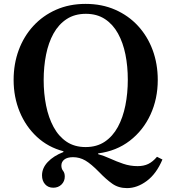

<svg xmlns="http://www.w3.org/2000/svg" viewBox="-20 -792 881 987"><path d="M254 173Q227.5 173 211.8 155.2Q196 137.5 196 109.5Q196 72 225.5 40.8Q255 9.5 306 -10.5V-14.5Q227.5 -35 170 -88.2Q112.5 -141.5 81.2 -217.2Q50 -293 50 -381Q50 -463.5 76.2 -534.5Q102.5 -605.5 151.5 -658.8Q200.5 -712 268.5 -742Q336.5 -772 420 -772Q504 -772 572.2 -742Q640.5 -712 689.5 -658.8Q738.5 -605.5 764.8 -534.5Q791 -463.5 791 -381Q791 -284 753.5 -202.8Q716 -121.5 647.2 -68.5Q578.5 -15.5 484.5 -3.5V0.5Q514 8.5 546.2 23.2Q578.5 38 613.8 50Q649 62 687.5 62Q719 62 742.2 50.8Q765.5 39.5 787 14L815 28Q784 101.5 734.5 138.2Q685 175 633 175Q589 175 557 152.2Q525 129.5 491 94Q448 50 418.5 33Q389 16 355.5 16Q326 16 310.8 28Q295.5 40 295.5 59Q295.5 75.5 304.2 86.2Q313 97 313 115.5Q313 140 296.2 156.5Q279.5 173 254 173ZM420 -36Q477.5 -36 518.5 -63.5Q559.5 -91 585.8 -139.2Q612 -187.5 624.5 -250Q637 -312.5 637 -382.5Q637 -451 624.8 -512Q612.5 -573 586.5 -620Q560.5 -667 519.5 -694Q478.5 -721 421.5 -721Q364 -721 322.8 -694Q281.5 -667 255.2 -619.8Q229 -572.5 216.8 -511Q204.5 -449.5 204.5 -380.5Q204.5 -311.5 217 -249.2Q229.5 -187 255.5 -139Q281.5 -91 322.2 -63.5Q363 -36 420 -36Z"/></svg>

Font: Libre Caslon Text Medium
Style: Regular
Weight: 500
Designer: Pablo Impallari, Rodrigo Fuenzalida, Katja Schimmel
Foundry: Pablo Impallari, Rodrigo Fuenzalida
Version: Version 2.000